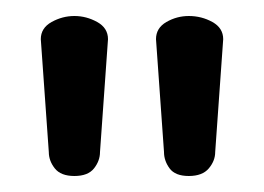

<svg xmlns="http://www.w3.org/2000/svg" viewBox="-20 -788 330 240"><path d="M216 -568Q199 -568 192 -577.5Q185 -587 185 -598L175 -739Q175 -753 188 -760.5Q201 -768 216 -768Q232 -768 245.5 -760.5Q259 -753 259 -739L249 -598Q249 -587 241 -577.5Q233 -568 216 -568ZM73 -568Q56 -568 48.5 -577.5Q41 -587 41 -598L31 -739Q31 -753 44.5 -760.5Q58 -768 73 -768Q88 -768 101.5 -760.5Q115 -753 115 -739L105 -598Q105 -587 97.5 -577.5Q90 -568 73 -568Z"/></svg>

Font: Dosis SemiBold
Style: Regular
Weight: 600
Designer: EdgarTolentino, PabloImpallari, IginoMarini
Foundry: EdgarTolentino, PabloImpallari, IginoMarini
Version: Version 3.001; ttfautohint (v1.8.2)